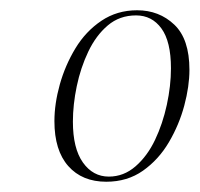

<svg xmlns="http://www.w3.org/2000/svg" viewBox="-20 -741 389 374"><path d="M187 -387Q140 -387 113 -417.5Q86 -448 86 -505Q86 -539 96.5 -576.5Q107 -614 127 -647Q147 -680 177.5 -700.5Q208 -721 247 -721Q290 -721 319.5 -693Q349 -665 349 -605Q349 -573 339 -535.5Q329 -498 309 -464Q289 -430 258.5 -408.5Q228 -387 187 -387ZM192 -397Q221 -397 244 -417Q267 -437 282 -468.5Q297 -500 305 -537Q313 -574 313 -608Q313 -660 294.5 -685.5Q276 -711 245 -711Q213 -711 190 -691.5Q167 -672 152 -640.5Q137 -609 129.5 -573Q122 -537 122 -504Q122 -452 141.5 -424.5Q161 -397 192 -397Z"/></svg>

Font: Noto Serif Display Condensed ExtraLight
Style: Italic
Weight: 200
Width: 3
Italic angle: -12°
Designer: Monotype Design Team
Foundry: Monotype Imaging Inc.
Version: Version 2.009